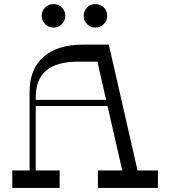

<svg xmlns="http://www.w3.org/2000/svg" viewBox="-20 -918 832 938"><path d="M458.4 0V-85.1H751.5V0ZM40 0V-85.1H271.4V0ZM124.6 -468.6Q124.6 -580.8 192.6 -640.4Q260.6 -700 387 -700H511.6L657.1 -62.4L583.5 -58L455.8 -616.8H361.1Q257.9 -616.8 206.2 -573.9Q154.6 -531 154.6 -443.1V-63.2L124.6 -63.6ZM134.6 -400V-430H557.5V-400ZM241.2 -783.2Q217.2 -783.2 200.5 -800Q183.8 -816.8 183.8 -840.8Q183.8 -864.8 200.5 -881.5Q217.2 -898.2 241.2 -898.2Q265.2 -898.2 282 -881.7Q298.8 -865.1 298.8 -840.8Q298.8 -816.8 282 -800Q265.2 -783.2 241.2 -783.2ZM446.2 -783.2Q422.2 -783.2 405.5 -800Q388.8 -816.8 388.8 -840.8Q388.8 -864.8 405.5 -881.5Q422.2 -898.2 446.2 -898.2Q470.2 -898.2 487 -881.7Q503.8 -865.1 503.8 -840.8Q503.8 -816.8 487 -800Q470.2 -783.2 446.2 -783.2Z"/></svg>

Font: Space Cowgirl
Style: Regular
Weight: 400
Designer: Valery Marier
Foundry: Valery Marier
Version: Version 1.000